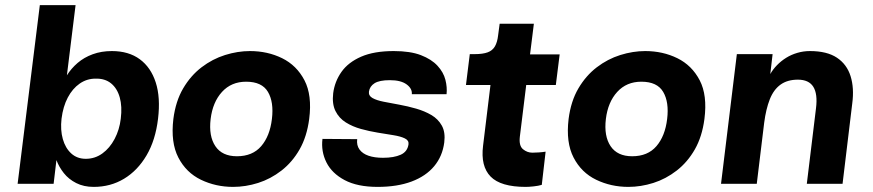

<svg xmlns="http://www.w3.org/2000/svg" viewBox="-20 -720 3419 752"><path d="M242 -425Q259 -452 284 -473.5Q309 -495 343 -507.5Q377 -520 418 -520Q484 -520 527.5 -488Q571 -456 590 -397Q609 -338 599 -255Q589 -171 554 -111.5Q519 -52 466 -20Q413 12 347 12Q308 12 278.5 -3Q249 -18 230 -42Q211 -66 201 -93L190 0H49L136 -700H276ZM354 -412Q320 -412 292 -392.5Q264 -373 245.5 -338Q227 -303 221 -255Q216 -211 226 -175.5Q236 -140 259 -119Q282 -98 316 -98Q352 -98 381 -119Q410 -140 429 -176Q448 -212 453 -255Q459 -303 449 -338.5Q439 -374 415 -393.5Q391 -413 354 -412Z M893 12Q825 12 767 -16Q709 -44 678.5 -103Q648 -162 659 -254Q668 -324 697.5 -374Q727 -424 769.5 -456.5Q812 -489 861.5 -504.5Q911 -520 959 -520Q1028 -520 1085 -492Q1142 -464 1172.5 -405.5Q1203 -347 1191 -254Q1182 -185 1153.5 -135Q1125 -85 1082.5 -52Q1040 -19 991 -3.5Q942 12 893 12ZM908 -108Q969 -108 1003 -147.5Q1037 -187 1045 -254Q1053 -320 1029.5 -360Q1006 -400 944 -400Q886 -400 849.5 -360Q813 -320 805 -254Q797 -187 823.5 -147.5Q850 -108 908 -108Z M1459 12Q1380 12 1330 -14.5Q1280 -41 1258.5 -84Q1237 -127 1243 -176L1379 -175Q1376 -151 1388 -134.5Q1400 -118 1423.5 -110Q1447 -102 1480 -102Q1523 -102 1549.5 -114Q1576 -126 1580 -155Q1582 -170 1565.5 -178Q1549 -186 1521 -190.5Q1493 -195 1459.5 -200.5Q1426 -206 1393.5 -215Q1361 -224 1334.5 -240.5Q1308 -257 1294 -285Q1280 -313 1285 -355Q1291 -401 1317.5 -438.5Q1344 -476 1394.5 -498Q1445 -520 1522 -520Q1587 -520 1628.5 -504Q1670 -488 1693.5 -462.5Q1717 -437 1724.5 -407.5Q1732 -378 1729 -351H1593Q1595 -373 1572.5 -389.5Q1550 -406 1507 -406Q1466 -406 1447 -394Q1428 -382 1425 -361Q1423 -345 1439 -336Q1455 -327 1483 -321.5Q1511 -316 1544 -310Q1577 -304 1610 -294.5Q1643 -285 1669.5 -269.5Q1696 -254 1710.5 -228Q1725 -202 1720 -162Q1713 -108 1680.5 -69Q1648 -30 1592 -9Q1536 12 1459 12Z M2039 12Q1941 12 1901.5 -28.5Q1862 -69 1872 -149L1901 -387H1805L1820 -508H1839Q1871 -508 1890 -515Q1909 -522 1918.5 -538.5Q1928 -555 1931 -582L1937 -627H2071L2056 -507H2172L2157 -387H2041L2016 -184Q2012 -149 2028.5 -135.5Q2045 -122 2065 -122Q2075 -122 2090 -123Q2105 -124 2117 -126L2102 4Q2089 8 2070 10Q2051 12 2039 12Z M2441 12Q2373 12 2315 -16Q2257 -44 2226.5 -103Q2196 -162 2207 -254Q2216 -324 2245.5 -374Q2275 -424 2317.5 -456.5Q2360 -489 2409.5 -504.5Q2459 -520 2507 -520Q2576 -520 2633 -492Q2690 -464 2720.5 -405.5Q2751 -347 2739 -254Q2730 -185 2701.5 -135Q2673 -85 2630.5 -52Q2588 -19 2539 -3.5Q2490 12 2441 12ZM2456 -108Q2517 -108 2551 -147.5Q2585 -187 2593 -254Q2601 -320 2577.5 -360Q2554 -400 2492 -400Q2434 -400 2397.5 -360Q2361 -320 2353 -254Q2345 -187 2371.5 -147.5Q2398 -108 2456 -108Z M2804 0 2866 -508H3006L2997 -430Q3007 -448 3023 -464.5Q3039 -481 3059 -493.5Q3079 -506 3103 -513Q3127 -520 3152 -520Q3219 -520 3258 -494Q3297 -468 3311.5 -421.5Q3326 -375 3318 -315L3280 0H3140L3176 -296Q3183 -352 3165.5 -380Q3148 -408 3105 -408Q3064 -408 3037 -388.5Q3010 -369 2995 -331Q2980 -293 2973 -239L2944 0Z"/></svg>

Font: Inclusive Sans
Style: Italic
Weight: 400
Italic angle: -7°
Designer: Olivia King
Foundry: Olivia King
Version: Version 2.004